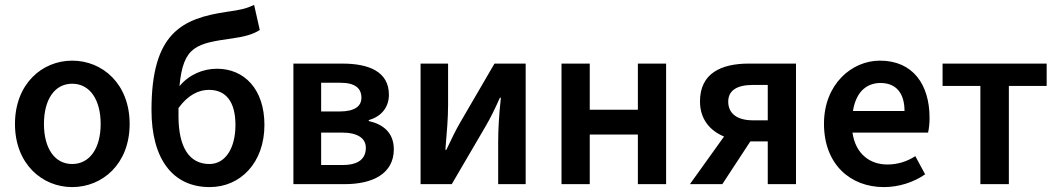

<svg xmlns="http://www.w3.org/2000/svg" viewBox="-20 -750 4309 782"><path d="M41 -245C41 -82 152 12 274 12C397 12 508 -82 508 -245C508 -409 397 -503 274 -503C152 -503 41 -409 41 -245ZM159 -245C159 -344 202 -409 274 -409C346 -409 390 -344 390 -245C390 -147 346 -82 274 -82C202 -82 159 -147 159 -245Z M597 -302C597 -103 683 12 834 12C960 12 1057 -88 1057 -241C1057 -388 974 -470 864 -470C806 -470 750 -446 711 -399C726 -564 781 -573 929 -594C972 -600 1012 -610 1038 -628L1015 -730C985 -716 963 -710 905 -702C721 -675 597 -616 597 -302ZM707 -277V-310C747 -365 791 -384 831 -384C900 -384 939 -336 939 -241C939 -145 897 -82 833 -82C751 -82 707 -150 707 -277Z M1175 0H1384C1497 0 1584 -42 1584 -142C1584 -210 1540 -244 1482 -257V-261C1536 -276 1564 -316 1564 -364C1564 -458 1483 -491 1374 -491H1175ZM1288 -210H1372C1438 -210 1470 -186 1470 -148C1470 -105 1442 -78 1376 -78H1288ZM1366 -413C1427 -413 1452 -390 1452 -352C1452 -318 1426 -296 1363 -296H1288V-413Z M1693 -491V0H1820L1958 -236C1976 -266 1998 -311 2016 -352H2020C2012 -278 2009 -220 2009 -170V0H2121V-491H1994L1856 -254C1838 -224 1816 -178 1798 -140H1794C1800 -212 1805 -268 1805 -322V-491Z M2267 -491V0H2382V-202H2578V0H2693V-491H2578V-303H2382V-491Z M2790 0H2922L3036 -174H3107V0H3222V-491H3030C2918 -491 2831 -452 2831 -337C2831 -263 2873 -217 2929 -194ZM3046 -404H3107V-260H3046C2982 -260 2946 -288 2946 -336C2946 -382 2982 -404 3046 -404Z M3580 12C3642 12 3702 -8 3748 -40L3708 -114C3674 -92 3636 -80 3594 -80C3526 -80 3465 -120 3452 -210H3760C3764 -228 3766 -248 3766 -270C3766 -406 3698 -503 3564 -503C3448 -503 3336 -406 3336 -246C3336 -82 3442 12 3580 12ZM3454 -298C3468 -385 3518 -412 3566 -412C3632 -412 3664 -368 3664 -298Z M3819 -400H3973V0H4089V-400H4243V-491H3819Z"/></svg>

Font: DAIFUKU Sans Semibold
Style: Regular
Weight: 600
Designer: Original font ‘Source Sans 3’ : Paul D. Hunt
Foundry: Daifuku
Version: Version 1.000